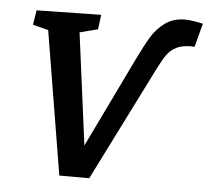

<svg xmlns="http://www.w3.org/2000/svg" viewBox="-51 -768 894 824"><g transform="rotate(5 395.5 -356.0)"><path d="M791 -702 764 -600 751 -601Q710 -601 685 -588Q660 -575 644.5 -552.5Q629 -530 607 -486L363 1H234L132 -617L65 -634L75 -697L353 -702L345 -639L267 -619L330 -137L515 -520Q547 -586 569.5 -623.5Q592 -661 627.5 -687Q663 -713 713 -713Q742 -713 791 -702Z"/></g></svg>

Font: Bitter Pro SemiBold
Style: Italic
Weight: 600
Italic angle: -9°
Designer: Sol Matas, and Bitter project Authors
Foundry: Sol Matas
Version: Version 1.010